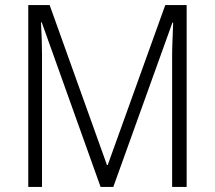

<svg xmlns="http://www.w3.org/2000/svg" viewBox="-20 -734 843 754"><path d="M375 0 144 -646H141Q145 -576 145 -516V0H91V-714H175L400 -86H403L629 -714H713V0H656V-519Q656 -545 657.5 -577Q659 -609 660 -645H657L425 0Z"/></svg>

Font: Noto Sans Tamil SemiCondensed Light
Style: Regular
Weight: 300
Width: 4
Designer: Jelle Bosma - Monotype Design Team
Foundry: Monotype Imaging Inc.
Version: Version 2.004; ttfautohint (v1.8.4.7-5d5b)